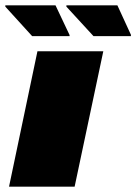

<svg xmlns="http://www.w3.org/2000/svg" viewBox="-34 -703 513 723"><path d="M0 0 107 -510H355L247 0ZM87 -567 -14 -678V-683H175L228 -571V-567ZM318 -567 216 -678V-683H408L459 -572V-567Z"/></svg>

Font: Saira Expanded Black
Style: Italic
Weight: 900
Width: 7
Italic angle: -12°
Designer: Hector Gatti with collaboration of the Omnibus-Type team
Foundry: Omnibus-Type
Version: Version 1.101